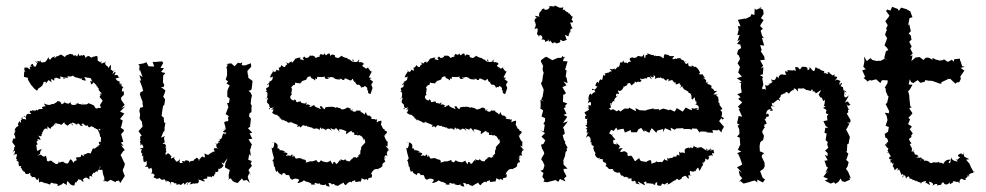

<svg xmlns="http://www.w3.org/2000/svg" viewBox="-20 -667 3630 707"><path d="M422 -229 438 -249 422 -256 441 -275 427 -269 439 -281 426 -300C426 -300 428 -313 422 -303C435 -317 436 -322 436 -311C436 -332 438 -337 424 -325C434 -328 425 -343 435 -345C424 -352 434 -346 426 -353C432 -361 419 -362 424 -354C419 -356 419 -370 424 -365C416 -369 410 -368 406 -378C424 -385 423 -376 417 -383C413 -388 417 -393 401 -390C410 -406 404 -405 394 -394C398 -406 398 -409 406 -409C386 -402 402 -406 387 -411C388 -413 389 -416 388 -429C382 -422 381 -417 378 -417C379 -426 367 -424 370 -430C361 -428 374 -438 366 -441C369 -433 368 -441 353 -432C357 -446 346 -443 355 -436C334 -443 332 -456 339 -440C341 -457 338 -460 337 -461C327 -459 313 -457 315 -450C320 -449 313 -462 312 -455C311 -467 293 -457 294 -451C295 -468 283 -466 284 -461C276 -470 274 -451 269 -470C268 -471 266 -458 263 -459C263 -457 261 -469 251 -460C254 -469 236 -468 235 -468C237 -466 218 -464 220 -457C224 -452 213 -462 205 -466C205 -466 195 -465 191 -455C200 -460 190 -465 182 -453C179 -455 179 -453 184 -462C183 -457 167 -458 167 -447C169 -452 159 -442 159 -456C154 -459 162 -458 157 -454C152 -445 148 -436 139 -438C133 -435 128 -438 129 -449C129 -433 118 -446 117 -442C126 -427 118 -439 108 -443C119 -434 118 -433 110 -421C97 -426 108 -421 100 -432C93 -428 88 -426 99 -422C84 -424 91 -414 92 -411C79 -416 87 -420 70 -418C67 -403 79 -403 66 -402L76 -406L69 -401L68 -384L84 -380L82 -376L85 -370L94 -355L107 -340L116 -333L121 -340C118 -342 118 -342 118 -338C120 -343 135 -345 140 -361C132 -361 141 -364 133 -354C141 -367 148 -370 151 -361C144 -359 152 -373 148 -358C161 -372 153 -377 170 -364C166 -377 168 -379 179 -370C183 -375 175 -384 184 -377C181 -381 187 -381 187 -381C203 -377 202 -370 203 -388C205 -383 209 -383 223 -381C208 -371 214 -382 216 -383C225 -384 233 -372 228 -386C236 -387 238 -382 249 -389C254 -380 267 -382 260 -381C259 -385 279 -374 280 -378C289 -380 280 -381 281 -373C299 -369 299 -367 290 -383C306 -381 296 -381 311 -380C319 -379 316 -364 325 -360C309 -377 312 -368 316 -356C329 -363 320 -368 323 -364C325 -365 337 -351 336 -351C333 -349 328 -346 339 -351C336 -346 342 -343 350 -334C342 -344 337 -339 355 -323C337 -320 354 -317 357 -318C338 -315 354 -305 346 -302C352 -305 346 -299 349 -308L358 -296L348 -280L352 -270C338 -268 348 -272 334 -263C347 -262 348 -274 341 -269C328 -263 331 -278 322 -280C330 -264 319 -284 332 -277C319 -279 324 -283 304 -286C307 -287 310 -274 309 -289C298 -281 304 -283 281 -282C289 -290 285 -289 284 -280C270 -289 269 -279 268 -289C262 -279 251 -291 262 -282C243 -278 240 -282 239 -294C239 -285 235 -289 232 -285C221 -287 215 -289 220 -296C219 -283 199 -283 208 -281C202 -293 202 -295 190 -294C191 -290 181 -287 179 -285C176 -282 171 -285 178 -282C167 -289 168 -275 153 -283C164 -275 164 -278 142 -286C143 -281 154 -267 151 -276C141 -275 129 -275 138 -266C122 -264 125 -268 117 -259C120 -258 114 -263 115 -266C116 -263 114 -256 96 -262C105 -253 93 -261 91 -259C87 -250 94 -246 93 -255C96 -244 94 -247 83 -248C70 -243 83 -234 67 -238C70 -245 77 -233 76 -226C65 -234 55 -221 61 -236C66 -230 62 -228 57 -225C55 -218 63 -207 51 -221C44 -205 44 -208 53 -200C53 -206 40 -204 34 -189C39 -190 34 -193 33 -180C32 -191 38 -184 38 -185C32 -180 34 -168 30 -177C39 -161 38 -152 31 -158C23 -150 29 -144 25 -147C23 -141 39 -130 35 -126C38 -124 28 -128 33 -121C26 -119 39 -128 26 -105C38 -121 37 -107 30 -95C26 -96 29 -99 43 -99C41 -91 40 -84 39 -83C50 -74 41 -76 34 -79C40 -78 48 -69 51 -71C46 -75 49 -58 50 -55C59 -58 62 -49 53 -51C51 -51 58 -51 60 -46C61 -38 69 -38 67 -34C71 -36 70 -36 75 -26C73 -27 88 -25 87 -29C93 -32 95 -21 89 -24C99 -14 94 -24 98 -12C96 -18 113 -14 110 -13C115 -2 120 -1 122 -14C123 1 124 3 125 6C125 6 128 -4 146 9C139 2 149 8 149 8C159 8 161 16 167 10C162 1 178 9 182 10C175 15 183 1 182 9C190 9 195 11 191 17C194 18 202 17 215 6C218 13 215 6 230 17C224 18 226 2 228 0C238 7 237 16 254 16C255 10 258 -4 260 8C263 -5 273 -1 266 -9C277 -1 272 -12 287 4C288 -9 278 -9 280 -1C298 -20 298 -13 309 -6C313 -15 298 -22 307 -10C311 -15 307 -25 321 -15C311 -27 332 -28 324 -39C329 -30 321 -36 328 -30C338 -42 341 -33 339 -32C343 -43 335 -37 348 -44C348 -44 358 -53 346 -46C347 -47 347 -53 350 -57L347 -41L357 -42L359 -27L364 -13V2L358 -3L376 2L387 -5L406 4L407 0L418 -2L423 7L440 -20L438 -22L432 -39L433 -44L437 -52L440 -64L435 -73L427 -91L424 -96L435 -112L440 -114L426 -132L435 -130L425 -142L434 -145L426 -173L436 -184V-189L424 -197L426 -199L432 -223C428 -225 425 -227 422 -229ZM119 -136C110 -147 119 -150 121 -149C111 -159 126 -152 130 -152C125 -166 117 -171 117 -169C133 -163 136 -163 131 -178C125 -170 128 -174 134 -173C136 -174 137 -179 133 -177C141 -181 138 -194 151 -194C157 -187 153 -187 155 -202C156 -200 168 -187 168 -197C168 -203 169 -195 168 -197C169 -202 174 -197 182 -212C183 -203 185 -196 183 -214C200 -209 202 -210 206 -207C215 -214 209 -214 221 -217C212 -213 221 -210 229 -204C238 -213 246 -218 248 -205C241 -210 244 -200 246 -216C266 -210 263 -203 266 -213C278 -210 272 -199 287 -205C279 -207 277 -205 285 -213C296 -202 298 -202 305 -208C298 -204 310 -194 312 -200C320 -204 316 -201 326 -198C324 -205 328 -187 330 -198C327 -204 326 -192 329 -196C344 -184 350 -193 346 -194C350 -193 354 -181 339 -191L346 -177L349 -163L352 -162L351 -143C339 -149 346 -141 345 -135C352 -142 348 -135 348 -135C337 -126 337 -137 346 -130C335 -129 343 -139 342 -127C336 -130 340 -126 327 -119C320 -126 319 -110 317 -109C317 -109 316 -112 315 -102C305 -105 304 -100 310 -100C304 -109 303 -100 286 -97C293 -92 291 -88 279 -98C276 -80 278 -82 278 -90C271 -86 267 -90 259 -86C269 -68 255 -83 251 -67C247 -72 244 -81 239 -80C231 -71 235 -59 216 -68C211 -59 214 -73 221 -69C203 -77 198 -61 197 -74C196 -68 195 -62 185 -63C179 -70 170 -69 169 -80C171 -77 172 -71 165 -76C158 -71 151 -70 159 -75C148 -70 156 -83 149 -89C151 -87 152 -81 149 -94C139 -84 133 -98 129 -98C127 -98 136 -98 118 -94C136 -103 121 -103 134 -117C125 -119 119 -108 116 -113C115 -123 115 -123 116 -118C114 -132 112 -131 115 -134Z M499 -149C490 -150 501 -140 496 -131C508 -139 500 -137 508 -127C507 -115 496 -128 497 -117C510 -122 495 -113 501 -102C497 -96 501 -109 504 -102C504 -102 499 -84 507 -95C509 -90 505 -90 509 -71C512 -74 513 -64 519 -76C524 -57 516 -53 513 -57C518 -51 515 -51 522 -54C532 -45 522 -42 537 -49C538 -48 541 -40 540 -40C542 -34 534 -23 537 -27C545 -30 550 -25 542 -26C556 -25 546 -18 545 -14C564 -8 549 -8 562 -9C555 -4 575 -16 565 -14C580 2 572 -14 575 -4C589 -7 579 -10 596 1C599 -7 591 9 588 -4C601 2 610 0 609 16C613 10 603 -2 620 5C624 14 627 1 631 12C623 17 627 14 639 11C643 12 643 19 656 6C664 20 656 11 671 3C675 12 663 20 670 8C680 1 690 3 677 12C689 10 685 12 693 7C691 15 702 4 705 9C711 8 717 -3 708 -6C728 -3 725 3 734 0C731 -10 732 2 728 -6C743 -14 742 -2 744 -18C751 -13 751 -20 760 -14C760 -14 761 -25 768 -15C764 -15 773 -35 778 -29C762 -37 772 -23 773 -36C773 -32 775 -32 784 -36C782 -50 792 -54 784 -44C802 -47 803 -62 801 -53C806 -64 800 -55 796 -69C811 -62 800 -62 809 -73C811 -75 812 -78 818 -84L810 -66L808 -51L813 -48L826 -41L822 -23L823 -6L819 -7L830 -10L837 0L845 4L855 7L871 -10L876 -2L889 -4L900 7L892 -15L898 -30L904 -21L895 -41L908 -57L903 -64L907 -74L894 -79L898 -100L904 -92L900 -119L902 -116L906 -132L908 -134L895 -154L909 -156L899 -176L909 -178L893 -195L902 -201L901 -203L904 -230L897 -239L899 -250C901 -251 903 -253 906 -254V-272L907 -278L903 -285L905 -304L908 -315L902 -327L895 -332L905 -336L907 -342L910 -369L896 -379L894 -382V-389L892 -395L891 -406L905 -421L904 -434L882 -426L870 -427L872 -438L866 -434L856 -436L844 -423L831 -434L813 -431L819 -429L814 -419L816 -409V-389L811 -374L820 -367L814 -360L826 -352L821 -343L817 -332V-311L826 -304L823 -288H816L821 -273C818 -264 814 -256 811 -247L823 -239C823 -239 817 -235 821 -226C820 -223 820 -224 819 -214C821 -227 814 -219 806 -218C804 -208 819 -195 802 -189C816 -202 815 -190 799 -182C803 -183 807 -176 814 -180C808 -173 810 -166 805 -178C792 -162 803 -158 787 -153C790 -161 794 -145 782 -148C784 -147 796 -138 784 -143C791 -149 780 -132 772 -138C784 -141 769 -128 783 -120C770 -124 761 -120 772 -110C760 -108 754 -109 770 -110C768 -107 760 -109 748 -97C747 -96 740 -102 747 -94C753 -94 735 -99 734 -103C731 -93 741 -82 726 -90C723 -92 728 -94 715 -81C711 -90 717 -85 713 -74C710 -88 702 -88 700 -82C700 -82 693 -81 693 -74C693 -74 693 -78 673 -70C687 -76 672 -63 677 -73C670 -78 654 -79 661 -66C662 -76 642 -77 654 -68C637 -64 641 -70 643 -82C636 -70 624 -72 633 -68C617 -86 620 -86 625 -90C606 -82 613 -79 606 -93C600 -82 606 -83 612 -90C602 -103 598 -107 591 -95C586 -109 597 -112 593 -106C598 -101 586 -116 593 -123C593 -123 584 -120 592 -129C586 -137 593 -136 578 -138C580 -133 578 -146 585 -139C589 -153 579 -156 588 -166L573 -160L581 -180L586 -186V-197L589 -215L584 -216L583 -234L575 -240L578 -262L581 -280L576 -272L585 -281L588 -301L581 -311L587 -326L589 -334L572 -347L582 -346L585 -354L580 -364L581 -389L589 -398L573 -402L584 -416L571 -417L581 -435L577 -441L553 -439H542L548 -422L527 -423L519 -438L510 -434L489 -430L494 -425L492 -403L495 -411L505 -383L493 -391L500 -370L494 -371C497 -362 501 -354 504 -345L507 -332L497 -327L495 -319L505 -292V-285L507 -273L496 -270L493 -258L496 -246L494 -231L499 -223L502 -220L505 -201C500 -195 495 -189 490 -184L502 -167L497 -166L496 -153Z M997 -49C990 -55 993 -43 997 -34C997 -34 1010 -41 1002 -41C1005 -26 1010 -29 1019 -22C1017 -34 1035 -28 1026 -29C1035 -29 1032 -14 1034 -23C1039 -23 1048 -20 1043 -24C1049 -17 1045 -7 1058 -5C1058 -5 1057 -6 1059 -7C1075 -11 1060 -10 1076 -8C1083 -3 1085 -9 1075 7C1085 7 1096 0 1097 -1C1099 -6 1097 -1 1103 -1C1110 5 1118 2 1105 1C1109 2 1125 5 1127 11C1118 14 1137 12 1142 13C1140 10 1133 13 1142 6C1154 15 1159 3 1157 9C1158 15 1167 12 1163 13C1163 13 1176 18 1179 10C1179 10 1176 19 1194 20C1189 2 1185 7 1199 8C1203 19 1206 3 1214 15C1226 18 1225 17 1224 19C1225 15 1246 5 1246 5C1246 10 1246 11 1254 15C1257 8 1273 -4 1276 6C1277 -5 1278 3 1288 -4C1288 10 1291 -5 1287 3C1307 3 1303 -2 1307 3C1316 -11 1304 -14 1324 -5C1328 -4 1323 -15 1335 -3C1335 -11 1340 -13 1337 -11C1344 -13 1340 -11 1349 -14C1350 -20 1352 -31 1345 -23C1349 -34 1349 -31 1351 -35C1351 -35 1355 -41 1359 -43C1374 -48 1373 -41 1378 -46C1369 -40 1375 -41 1374 -47C1383 -48 1386 -54 1387 -54C1389 -56 1389 -61 1387 -69C1383 -58 1394 -66 1395 -72C1397 -65 1402 -68 1394 -83C1398 -82 1406 -92 1393 -85C1404 -100 1391 -94 1408 -94C1405 -93 1404 -110 1403 -101C1409 -110 1403 -111 1414 -115C1402 -116 1411 -125 1413 -113C1412 -118 1401 -127 1398 -132C1409 -122 1412 -135 1404 -128C1411 -132 1404 -141 1409 -144C1399 -149 1398 -162 1395 -165C1395 -165 1407 -173 1392 -166C1407 -178 1408 -181 1401 -185C1392 -185 1400 -195 1389 -192C1386 -185 1399 -195 1379 -204C1385 -193 1392 -197 1383 -207C1382 -211 1386 -213 1384 -223C1366 -217 1379 -225 1369 -217C1363 -214 1374 -234 1364 -226C1354 -232 1356 -225 1346 -231C1357 -241 1353 -234 1345 -234C1349 -236 1346 -237 1342 -240C1342 -244 1331 -235 1328 -253C1326 -255 1321 -244 1322 -244C1319 -250 1311 -256 1302 -255C1315 -254 1303 -261 1310 -259C1302 -262 1289 -255 1298 -266C1287 -250 1285 -256 1273 -260C1280 -270 1284 -257 1268 -260C1278 -255 1269 -260 1271 -267C1264 -271 1246 -274 1259 -271C1242 -259 1235 -269 1246 -263C1229 -265 1240 -268 1227 -270C1227 -270 1215 -263 1226 -269C1220 -277 1212 -266 1214 -271C1211 -274 1192 -276 1194 -271V-274C1185 -272 1174 -274 1177 -266C1177 -263 1167 -268 1166 -275C1155 -277 1156 -276 1162 -265C1144 -274 1141 -270 1136 -282C1140 -281 1134 -279 1130 -277C1124 -284 1135 -269 1117 -275C1124 -276 1125 -281 1121 -279C1111 -289 1101 -273 1110 -289C1108 -293 1097 -276 1103 -286C1081 -288 1085 -292 1090 -282C1090 -297 1086 -293 1082 -293C1065 -287 1074 -295 1068 -299C1062 -301 1068 -308 1063 -297C1048 -298 1045 -314 1053 -316C1048 -313 1051 -315 1055 -319C1049 -321 1057 -334 1054 -340C1057 -331 1060 -343 1045 -338C1062 -333 1052 -352 1049 -342C1056 -350 1062 -354 1059 -354C1067 -352 1067 -358 1066 -359C1072 -369 1064 -359 1082 -361C1086 -355 1088 -366 1094 -370C1081 -379 1099 -364 1087 -363C1096 -376 1109 -366 1112 -383C1107 -369 1106 -385 1123 -386C1129 -372 1130 -383 1139 -371C1141 -370 1143 -381 1138 -383C1147 -372 1147 -374 1148 -384C1168 -383 1169 -382 1176 -386C1176 -386 1172 -373 1191 -377C1181 -385 1188 -385 1192 -380C1198 -389 1215 -376 1206 -384C1216 -370 1227 -378 1235 -372C1226 -379 1230 -379 1243 -374C1247 -376 1250 -376 1238 -374C1249 -368 1250 -379 1250 -379C1266 -374 1272 -365 1277 -376C1279 -378 1278 -374 1279 -377C1284 -364 1285 -362 1290 -370C1285 -360 1297 -364 1286 -368C1293 -352 1299 -354 1294 -354C1305 -359 1308 -348 1310 -346C1301 -348 1316 -342 1314 -346C1324 -351 1315 -338 1323 -351C1334 -343 1333 -344 1332 -338C1326 -343 1339 -333 1335 -325L1344 -320L1352 -343L1347 -355L1354 -366L1341 -376L1348 -380L1338 -382L1350 -405C1353 -398 1344 -403 1334 -419C1333 -411 1329 -415 1345 -425C1331 -416 1328 -411 1324 -417C1328 -418 1315 -418 1314 -427C1321 -429 1324 -437 1303 -439C1308 -438 1305 -430 1305 -437C1295 -444 1297 -447 1304 -447C1297 -437 1279 -434 1277 -448C1286 -446 1280 -446 1282 -439C1271 -440 1268 -453 1264 -447C1267 -448 1250 -460 1250 -451C1257 -456 1245 -454 1239 -461C1232 -466 1244 -447 1237 -461C1223 -452 1226 -453 1226 -453C1211 -456 1213 -458 1214 -465C1214 -460 1210 -467 1203 -466C1193 -464 1199 -452 1194 -470C1180 -471 1183 -454 1175 -471C1172 -460 1164 -468 1160 -469C1163 -466 1149 -459 1161 -458C1151 -459 1145 -455 1143 -453C1133 -470 1123 -457 1123 -463C1123 -468 1119 -453 1109 -454C1103 -451 1102 -464 1098 -456C1091 -453 1097 -454 1099 -445C1080 -452 1082 -445 1088 -455C1065 -455 1062 -441 1070 -454C1066 -453 1070 -450 1055 -435C1050 -451 1057 -436 1046 -439C1047 -435 1046 -430 1032 -438C1043 -428 1036 -431 1030 -424C1035 -418 1021 -419 1018 -427C1014 -428 1016 -417 1006 -418C1008 -413 1006 -417 1009 -406C1010 -409 1004 -405 992 -414C1007 -407 987 -395 983 -408C999 -399 983 -402 983 -402C986 -399 976 -395 974 -380C979 -389 975 -376 984 -386C986 -371 978 -369 969 -365C969 -365 980 -362 978 -370C965 -353 961 -357 967 -357C967 -360 956 -345 970 -358C974 -337 955 -351 961 -335C961 -335 967 -330 955 -330C963 -331 960 -323 963 -329C965 -326 967 -313 960 -303C954 -304 969 -312 966 -303C960 -290 966 -298 964 -296C958 -287 976 -284 971 -276C971 -276 979 -269 971 -264C967 -273 979 -266 988 -273C973 -253 972 -262 988 -265C981 -248 984 -253 981 -252C998 -240 1004 -242 1000 -253C992 -250 1010 -231 1011 -238C1011 -225 1013 -227 1007 -238C1021 -220 1022 -224 1018 -229C1016 -227 1022 -217 1020 -227C1030 -222 1038 -216 1032 -225C1038 -213 1048 -213 1052 -220C1051 -207 1049 -212 1052 -217C1068 -210 1063 -212 1072 -209C1077 -202 1081 -217 1074 -200C1075 -197 1084 -208 1086 -197C1101 -213 1104 -209 1095 -207C1096 -206 1115 -197 1107 -211C1109 -194 1124 -202 1112 -202C1120 -201 1131 -190 1130 -205C1124 -190 1143 -192 1144 -195C1140 -192 1153 -197 1156 -187C1160 -205 1159 -197 1167 -188C1160 -193 1168 -199 1180 -187C1180 -202 1177 -201 1182 -186C1180 -196 1195 -196 1202 -183C1196 -199 1193 -200 1205 -190C1197 -197 1220 -184 1212 -192C1222 -199 1218 -191 1232 -180C1225 -194 1225 -184 1228 -189C1229 -194 1245 -189 1252 -185C1250 -187 1262 -183 1250 -174C1256 -181 1254 -174 1255 -173C1275 -188 1277 -187 1275 -182C1276 -177 1283 -183 1285 -176C1283 -172 1284 -166 1298 -173C1286 -183 1306 -178 1290 -174C1298 -161 1311 -175 1305 -169C1311 -163 1316 -166 1315 -159C1323 -158 1313 -143 1321 -155C1327 -151 1321 -143 1326 -146C1324 -137 1316 -136 1309 -123C1313 -119 1321 -124 1311 -125C1308 -112 1309 -108 1305 -121C1311 -106 1301 -103 1313 -97C1312 -108 1308 -111 1304 -94C1294 -90 1295 -90 1308 -103C1303 -87 1288 -85 1284 -81C1294 -80 1289 -91 1292 -87C1283 -91 1274 -83 1280 -86C1281 -83 1267 -78 1270 -74C1261 -70 1249 -78 1251 -84C1249 -82 1252 -71 1234 -81C1235 -68 1237 -70 1232 -78C1220 -64 1228 -69 1218 -63C1210 -77 1206 -70 1206 -61C1208 -61 1197 -70 1198 -76C1179 -64 1184 -74 1184 -68C1181 -73 1174 -67 1162 -77C1153 -64 1154 -70 1146 -74C1147 -73 1143 -71 1147 -76C1143 -81 1137 -71 1125 -73H1122C1115 -71 1113 -70 1106 -68C1112 -79 1094 -81 1102 -79C1094 -80 1098 -80 1085 -84C1094 -90 1089 -79 1090 -84C1077 -87 1075 -81 1064 -84C1075 -78 1068 -82 1061 -98C1063 -82 1066 -97 1057 -89C1057 -103 1058 -100 1048 -92C1045 -99 1033 -90 1033 -95C1045 -102 1037 -105 1022 -107C1027 -107 1031 -108 1029 -107C1028 -112 1016 -115 1007 -114C1012 -114 1009 -120 1007 -120C998 -119 1004 -126 1002 -127C1006 -139 987 -146 981 -143H990L989 -130L985 -121L980 -123L983 -106L989 -84L982 -73L986 -74L989 -55L1001 -41Z M1493 -49C1486 -55 1489 -43 1493 -34C1493 -34 1506 -41 1498 -41C1501 -26 1506 -29 1515 -22C1513 -34 1531 -28 1522 -29C1531 -29 1528 -14 1530 -23C1535 -23 1544 -20 1539 -24C1545 -17 1541 -7 1554 -5C1554 -5 1553 -6 1555 -7C1571 -11 1556 -10 1572 -8C1579 -3 1581 -9 1571 7C1581 7 1592 0 1593 -1C1595 -6 1593 -1 1599 -1C1606 5 1614 2 1601 1C1605 2 1621 5 1623 11C1614 14 1633 12 1638 13C1636 10 1629 13 1638 6C1650 15 1655 3 1653 9C1654 15 1663 12 1659 13C1659 13 1672 18 1675 10C1675 10 1672 19 1690 20C1685 2 1681 7 1695 8C1699 19 1702 3 1710 15C1722 18 1721 17 1720 19C1721 15 1742 5 1742 5C1742 10 1742 11 1750 15C1753 8 1769 -4 1772 6C1773 -5 1774 3 1784 -4C1784 10 1787 -5 1783 3C1803 3 1799 -2 1803 3C1812 -11 1800 -14 1820 -5C1824 -4 1819 -15 1831 -3C1831 -11 1836 -13 1833 -11C1840 -13 1836 -11 1845 -14C1846 -20 1848 -31 1841 -23C1845 -34 1845 -31 1847 -35C1847 -35 1851 -41 1855 -43C1870 -48 1869 -41 1874 -46C1865 -40 1871 -41 1870 -47C1879 -48 1882 -54 1883 -54C1885 -56 1885 -61 1883 -69C1879 -58 1890 -66 1891 -72C1893 -65 1898 -68 1890 -83C1894 -82 1902 -92 1889 -85C1900 -100 1887 -94 1904 -94C1901 -93 1900 -110 1899 -101C1905 -110 1899 -111 1910 -115C1898 -116 1907 -125 1909 -113C1908 -118 1897 -127 1894 -132C1905 -122 1908 -135 1900 -128C1907 -132 1900 -141 1905 -144C1895 -149 1894 -162 1891 -165C1891 -165 1903 -173 1888 -166C1903 -178 1904 -181 1897 -185C1888 -185 1896 -195 1885 -192C1882 -185 1895 -195 1875 -204C1881 -193 1888 -197 1879 -207C1878 -211 1882 -213 1880 -223C1862 -217 1875 -225 1865 -217C1859 -214 1870 -234 1860 -226C1850 -232 1852 -225 1842 -231C1853 -241 1849 -234 1841 -234C1845 -236 1842 -237 1838 -240C1838 -244 1827 -235 1824 -253C1822 -255 1817 -244 1818 -244C1815 -250 1807 -256 1798 -255C1811 -254 1799 -261 1806 -259C1798 -262 1785 -255 1794 -266C1783 -250 1781 -256 1769 -260C1776 -270 1780 -257 1764 -260C1774 -255 1765 -260 1767 -267C1760 -271 1742 -274 1755 -271C1738 -259 1731 -269 1742 -263C1725 -265 1736 -268 1723 -270C1723 -270 1711 -263 1722 -269C1716 -277 1708 -266 1710 -271C1707 -274 1688 -276 1690 -271V-274C1681 -272 1670 -274 1673 -266C1673 -263 1663 -268 1662 -275C1651 -277 1652 -276 1658 -265C1640 -274 1637 -270 1632 -282C1636 -281 1630 -279 1626 -277C1620 -284 1631 -269 1613 -275C1620 -276 1621 -281 1617 -279C1607 -289 1597 -273 1606 -289C1604 -293 1593 -276 1599 -286C1577 -288 1581 -292 1586 -282C1586 -297 1582 -293 1578 -293C1561 -287 1570 -295 1564 -299C1558 -301 1564 -308 1559 -297C1544 -298 1541 -314 1549 -316C1544 -313 1547 -315 1551 -319C1545 -321 1553 -334 1550 -340C1553 -331 1556 -343 1541 -338C1558 -333 1548 -352 1545 -342C1552 -350 1558 -354 1555 -354C1563 -352 1563 -358 1562 -359C1568 -369 1560 -359 1578 -361C1582 -355 1584 -366 1590 -370C1577 -379 1595 -364 1583 -363C1592 -376 1605 -366 1608 -383C1603 -369 1602 -385 1619 -386C1625 -372 1626 -383 1635 -371C1637 -370 1639 -381 1634 -383C1643 -372 1643 -374 1644 -384C1664 -383 1665 -382 1672 -386C1672 -386 1668 -373 1687 -377C1677 -385 1684 -385 1688 -380C1694 -389 1711 -376 1702 -384C1712 -370 1723 -378 1731 -372C1722 -379 1726 -379 1739 -374C1743 -376 1746 -376 1734 -374C1745 -368 1746 -379 1746 -379C1762 -374 1768 -365 1773 -376C1775 -378 1774 -374 1775 -377C1780 -364 1781 -362 1786 -370C1781 -360 1793 -364 1782 -368C1789 -352 1795 -354 1790 -354C1801 -359 1804 -348 1806 -346C1797 -348 1812 -342 1810 -346C1820 -351 1811 -338 1819 -351C1830 -343 1829 -344 1828 -338C1822 -343 1835 -333 1831 -325L1840 -320L1848 -343L1843 -355L1850 -366L1837 -376L1844 -380L1834 -382L1846 -405C1849 -398 1840 -403 1830 -419C1829 -411 1825 -415 1841 -425C1827 -416 1824 -411 1820 -417C1824 -418 1811 -418 1810 -427C1817 -429 1820 -437 1799 -439C1804 -438 1801 -430 1801 -437C1791 -444 1793 -447 1800 -447C1793 -437 1775 -434 1773 -448C1782 -446 1776 -446 1778 -439C1767 -440 1764 -453 1760 -447C1763 -448 1746 -460 1746 -451C1753 -456 1741 -454 1735 -461C1728 -466 1740 -447 1733 -461C1719 -452 1722 -453 1722 -453C1707 -456 1709 -458 1710 -465C1710 -460 1706 -467 1699 -466C1689 -464 1695 -452 1690 -470C1676 -471 1679 -454 1671 -471C1668 -460 1660 -468 1656 -469C1659 -466 1645 -459 1657 -458C1647 -459 1641 -455 1639 -453C1629 -470 1619 -457 1619 -463C1619 -468 1615 -453 1605 -454C1599 -451 1598 -464 1594 -456C1587 -453 1593 -454 1595 -445C1576 -452 1578 -445 1584 -455C1561 -455 1558 -441 1566 -454C1562 -453 1566 -450 1551 -435C1546 -451 1553 -436 1542 -439C1543 -435 1542 -430 1528 -438C1539 -428 1532 -431 1526 -424C1531 -418 1517 -419 1514 -427C1510 -428 1512 -417 1502 -418C1504 -413 1502 -417 1505 -406C1506 -409 1500 -405 1488 -414C1503 -407 1483 -395 1479 -408C1495 -399 1479 -402 1479 -402C1482 -399 1472 -395 1470 -380C1475 -389 1471 -376 1480 -386C1482 -371 1474 -369 1465 -365C1465 -365 1476 -362 1474 -370C1461 -353 1457 -357 1463 -357C1463 -360 1452 -345 1466 -358C1470 -337 1451 -351 1457 -335C1457 -335 1463 -330 1451 -330C1459 -331 1456 -323 1459 -329C1461 -326 1463 -313 1456 -303C1450 -304 1465 -312 1462 -303C1456 -290 1462 -298 1460 -296C1454 -287 1472 -284 1467 -276C1467 -276 1475 -269 1467 -264C1463 -273 1475 -266 1484 -273C1469 -253 1468 -262 1484 -265C1477 -248 1480 -253 1477 -252C1494 -240 1500 -242 1496 -253C1488 -250 1506 -231 1507 -238C1507 -225 1509 -227 1503 -238C1517 -220 1518 -224 1514 -229C1512 -227 1518 -217 1516 -227C1526 -222 1534 -216 1528 -225C1534 -213 1544 -213 1548 -220C1547 -207 1545 -212 1548 -217C1564 -210 1559 -212 1568 -209C1573 -202 1577 -217 1570 -200C1571 -197 1580 -208 1582 -197C1597 -213 1600 -209 1591 -207C1592 -206 1611 -197 1603 -211C1605 -194 1620 -202 1608 -202C1616 -201 1627 -190 1626 -205C1620 -190 1639 -192 1640 -195C1636 -192 1649 -197 1652 -187C1656 -205 1655 -197 1663 -188C1656 -193 1664 -199 1676 -187C1676 -202 1673 -201 1678 -186C1676 -196 1691 -196 1698 -183C1692 -199 1689 -200 1701 -190C1693 -197 1716 -184 1708 -192C1718 -199 1714 -191 1728 -180C1721 -194 1721 -184 1724 -189C1725 -194 1741 -189 1748 -185C1746 -187 1758 -183 1746 -174C1752 -181 1750 -174 1751 -173C1771 -188 1773 -187 1771 -182C1772 -177 1779 -183 1781 -176C1779 -172 1780 -166 1794 -173C1782 -183 1802 -178 1786 -174C1794 -161 1807 -175 1801 -169C1807 -163 1812 -166 1811 -159C1819 -158 1809 -143 1817 -155C1823 -151 1817 -143 1822 -146C1820 -137 1812 -136 1805 -123C1809 -119 1817 -124 1807 -125C1804 -112 1805 -108 1801 -121C1807 -106 1797 -103 1809 -97C1808 -108 1804 -111 1800 -94C1790 -90 1791 -90 1804 -103C1799 -87 1784 -85 1780 -81C1790 -80 1785 -91 1788 -87C1779 -91 1770 -83 1776 -86C1777 -83 1763 -78 1766 -74C1757 -70 1745 -78 1747 -84C1745 -82 1748 -71 1730 -81C1731 -68 1733 -70 1728 -78C1716 -64 1724 -69 1714 -63C1706 -77 1702 -70 1702 -61C1704 -61 1693 -70 1694 -76C1675 -64 1680 -74 1680 -68C1677 -73 1670 -67 1658 -77C1649 -64 1650 -70 1642 -74C1643 -73 1639 -71 1643 -76C1639 -81 1633 -71 1621 -73H1618C1611 -71 1609 -70 1602 -68C1608 -79 1590 -81 1598 -79C1590 -80 1594 -80 1581 -84C1590 -90 1585 -79 1586 -84C1573 -87 1571 -81 1560 -84C1571 -78 1564 -82 1557 -98C1559 -82 1562 -97 1553 -89C1553 -103 1554 -100 1544 -92C1541 -99 1529 -90 1529 -95C1541 -102 1533 -105 1518 -107C1523 -107 1527 -108 1525 -107C1524 -112 1512 -115 1503 -114C1508 -114 1505 -120 1503 -120C1494 -119 1500 -126 1498 -127C1502 -139 1483 -146 1477 -143H1486L1485 -130L1481 -121L1476 -123L1479 -106L1485 -84L1478 -73L1482 -74L1485 -55L1497 -41Z M2019 -512C2018 -507 2021 -515 2029 -507C2040 -510 2043 -510 2044 -517C2041 -518 2040 -521 2045 -520C2056 -512 2056 -517 2068 -521C2060 -528 2069 -520 2060 -539C2078 -529 2074 -536 2074 -539C2081 -549 2070 -546 2085 -554C2073 -541 2076 -545 2081 -557C2079 -560 2087 -563 2089 -562C2083 -568 2083 -577 2079 -584C2093 -582 2095 -591 2076 -598C2086 -585 2084 -594 2089 -606C2073 -611 2086 -606 2083 -600C2087 -614 2078 -610 2078 -617C2069 -619 2069 -619 2074 -623C2068 -619 2058 -630 2058 -632C2046 -627 2057 -634 2053 -644C2053 -634 2045 -641 2037 -638C2047 -636 2036 -641 2023 -647C2023 -647 2022 -641 2013 -643C2025 -648 2021 -642 1999 -645C2006 -644 2005 -637 1996 -632C1996 -634 1997 -629 1980 -632C1979 -634 1985 -625 1985 -635C1975 -638 1968 -623 1978 -622C1977 -631 1963 -625 1965 -608C1964 -610 1977 -602 1951 -609C1950 -602 1962 -600 1962 -600C1949 -605 1944 -588 1953 -582C1948 -576 1958 -585 1950 -579C1957 -579 1950 -566 1948 -559C1963 -571 1963 -550 1957 -557C1966 -561 1953 -541 1959 -538C1962 -541 1958 -549 1964 -532C1969 -542 1969 -534 1972 -538C1976 -530 1982 -532 1972 -517C1975 -527 1995 -519 1985 -511C1987 -514 2003 -516 1997 -522C2002 -523 1999 -505 2006 -518C2006 -518 2013 -507 2017 -507ZM1982 -399 1979 -387 1977 -370V-369L1972 -360L1982 -337L1981 -329L1978 -311L1973 -301L1983 -293L1970 -300L1971 -282L1970 -266C1975 -266 1977 -262 1980 -260L1974 -238L1987 -232V-221L1981 -211L1986 -207L1982 -183L1970 -187L1987 -177L1974 -164L1988 -150L1981 -137L1972 -134L1976 -120L1983 -107L1984 -101L1975 -86L1973 -80L1979 -72L1985 -58L1980 -42L1970 -38L1980 -31L1981 -29L1977 -16L1985 -5L1981 2L1996 4L2006 1L2026 -4L2036 3V2L2042 -8L2062 1L2057 -10L2066 -18L2056 -37L2055 -45L2070 -46L2055 -61V-72L2054 -76L2060 -91L2063 -108L2068 -112L2066 -119L2070 -123L2060 -141L2062 -145L2057 -151L2052 -169L2060 -175L2056 -194L2052 -195L2071 -220L2053 -214L2069 -237L2055 -244L2066 -248L2056 -269L2063 -272L2061 -278L2069 -286L2053 -292L2054 -320L2057 -318L2064 -324L2051 -346L2066 -353L2055 -367L2070 -361L2066 -382L2063 -384L2066 -406L2071 -403L2061 -411L2070 -441L2053 -442L2058 -459L2061 -451L2051 -461L2047 -454H2034L2011 -444L2018 -443L1992 -458L1985 -455L1972 -445V-440L1980 -424L1978 -414C1978 -408 1980 -403 1982 -399Z M2638 -187 2646 -200 2628 -221 2636 -232C2644 -226 2629 -222 2645 -230C2645 -230 2647 -235 2637 -236C2641 -258 2638 -256 2628 -265C2639 -257 2629 -265 2639 -264C2641 -267 2638 -269 2629 -281C2633 -270 2630 -274 2629 -289C2624 -283 2630 -296 2619 -294C2633 -288 2622 -305 2625 -311C2625 -311 2625 -307 2617 -316C2628 -324 2625 -318 2607 -319C2618 -332 2617 -326 2620 -333C2603 -328 2616 -337 2598 -343C2610 -349 2599 -341 2596 -344C2602 -342 2600 -351 2599 -352C2589 -359 2586 -354 2584 -362C2594 -374 2589 -366 2579 -362C2582 -376 2580 -371 2572 -378C2567 -389 2574 -378 2575 -377C2577 -385 2563 -392 2570 -393H2559C2549 -394 2558 -399 2558 -399C2558 -400 2549 -419 2543 -419C2547 -420 2535 -424 2538 -419C2535 -423 2521 -431 2529 -422C2520 -424 2514 -418 2514 -436C2515 -439 2520 -437 2506 -431C2500 -439 2496 -441 2510 -439C2493 -438 2492 -435 2501 -435C2498 -453 2491 -439 2484 -455C2486 -451 2484 -453 2474 -453C2475 -448 2468 -449 2470 -452C2453 -446 2453 -449 2463 -461C2441 -458 2443 -464 2443 -464C2435 -465 2442 -465 2429 -467C2424 -468 2424 -455 2424 -453C2421 -455 2414 -451 2420 -455C2401 -467 2401 -456 2392 -463C2391 -457 2391 -462 2384 -461C2395 -463 2390 -459 2388 -464C2371 -464 2378 -469 2361 -470C2373 -461 2353 -470 2357 -457C2357 -451 2350 -452 2352 -468C2340 -450 2344 -463 2340 -459C2326 -462 2327 -462 2327 -458C2330 -461 2319 -449 2308 -456C2306 -450 2300 -458 2310 -456C2296 -454 2296 -448 2304 -440C2285 -439 2297 -433 2291 -434C2283 -441 2274 -430 2277 -445C2276 -444 2268 -434 2269 -437C2256 -439 2268 -428 2261 -429C2263 -421 2256 -422 2254 -416C2258 -431 2253 -417 2244 -410C2244 -422 2238 -406 2227 -414C2223 -410 2224 -417 2234 -403C2230 -407 2221 -401 2220 -398C2222 -401 2217 -399 2206 -396C2216 -387 2198 -386 2201 -395C2201 -390 2200 -379 2197 -373C2197 -373 2204 -369 2190 -375C2187 -370 2186 -368 2183 -359C2183 -369 2177 -368 2172 -352C2173 -363 2169 -345 2180 -350C2173 -336 2167 -336 2160 -335C2159 -346 2171 -338 2173 -324C2173 -334 2158 -321 2157 -316C2163 -322 2162 -310 2154 -323C2146 -314 2146 -305 2148 -297C2151 -311 2147 -292 2144 -286C2154 -296 2158 -291 2156 -280C2154 -274 2140 -289 2150 -268C2140 -277 2142 -274 2148 -266C2149 -264 2151 -262 2133 -254C2131 -247 2146 -240 2135 -240C2134 -249 2135 -237 2135 -237C2132 -225 2143 -228 2146 -233C2136 -221 2145 -224 2141 -212C2137 -204 2150 -212 2135 -204C2144 -199 2146 -197 2136 -192C2148 -190 2138 -188 2141 -176C2143 -179 2153 -185 2142 -173C2146 -178 2137 -161 2139 -160C2144 -167 2150 -169 2154 -156C2159 -162 2148 -143 2161 -150C2155 -149 2148 -140 2158 -144C2156 -127 2164 -135 2168 -125C2167 -129 2163 -118 2165 -129C2163 -118 2170 -105 2173 -104C2169 -104 2181 -99 2173 -102C2170 -106 2171 -91 2173 -94C2174 -87 2188 -80 2189 -86C2183 -91 2198 -85 2183 -79C2202 -86 2192 -76 2200 -82C2197 -68 2209 -67 2212 -68C2208 -60 2213 -61 2220 -64C2216 -65 2208 -58 2211 -54C2221 -53 2216 -41 2234 -45C2239 -45 2239 -38 2236 -38C2237 -45 2237 -39 2243 -37C2240 -28 2243 -39 2255 -29C2251 -32 2247 -30 2262 -32C2263 -25 2271 -20 2264 -18C2273 -24 2269 -21 2281 -14C2284 -18 2283 -16 2295 -12C2289 -12 2289 -8 2306 -10C2307 -2 2300 -6 2310 1C2318 1 2308 -7 2324 4C2316 6 2317 8 2336 12C2320 -4 2336 2 2339 9C2340 0 2335 9 2356 15C2350 1 2346 9 2358 1C2366 13 2360 2 2359 8C2372 7 2380 10 2387 10C2389 16 2380 17 2393 12C2391 2 2403 6 2401 3C2396 19 2404 16 2412 17C2422 13 2409 3 2431 14C2428 9 2420 17 2437 6C2441 5 2442 12 2433 12C2442 14 2458 3 2460 -4C2452 5 2455 10 2456 2C2468 -6 2478 -8 2466 -2C2469 -7 2473 -12 2478 -5C2478 -1 2497 -12 2490 -14C2501 -19 2492 -15 2503 -20C2513 -15 2506 -13 2517 -9C2516 -22 2507 -21 2526 -22C2523 -17 2520 -22 2520 -38C2530 -34 2539 -33 2539 -41C2539 -31 2540 -36 2546 -46C2551 -52 2552 -50 2555 -38C2563 -45 2559 -52 2568 -47C2557 -52 2563 -49 2569 -60C2562 -71 2575 -73 2568 -60C2569 -73 2581 -71 2576 -83C2585 -81 2587 -71 2592 -91C2581 -85 2589 -92 2597 -96C2595 -85 2592 -103 2604 -92C2603 -106 2599 -113 2598 -105L2610 -102L2607 -116C2607 -119 2598 -106 2594 -120C2605 -119 2596 -107 2594 -116C2584 -116 2596 -120 2585 -110C2586 -123 2578 -123 2582 -112C2581 -113 2561 -126 2561 -126C2565 -125 2547 -123 2542 -121C2556 -132 2545 -117 2531 -133C2541 -131 2525 -114 2527 -124C2518 -126 2516 -114 2517 -124C2504 -120 2499 -121 2502 -103C2485 -110 2490 -99 2480 -109C2483 -99 2480 -93 2483 -92C2480 -96 2469 -101 2472 -92C2462 -88 2470 -79 2470 -89C2457 -94 2456 -85 2456 -85C2445 -88 2443 -78 2436 -86C2439 -68 2443 -75 2433 -77C2424 -80 2430 -76 2427 -83C2421 -69 2409 -64 2417 -70C2413 -73 2398 -66 2395 -75C2403 -74 2386 -68 2396 -68C2383 -69 2381 -63 2379 -64C2376 -80 2381 -76 2371 -77C2357 -72 2359 -67 2358 -71C2346 -73 2341 -73 2338 -76C2338 -76 2333 -82 2334 -87C2334 -83 2327 -81 2320 -74C2313 -73 2314 -91 2315 -79C2305 -89 2318 -80 2309 -88C2301 -97 2310 -94 2292 -92C2301 -86 2286 -98 2291 -99C2291 -107 2287 -107 2287 -105C2279 -115 2274 -107 2264 -107C2265 -118 2275 -119 2272 -121C2264 -122 2261 -121 2257 -117C2267 -136 2261 -126 2248 -144C2258 -128 2244 -132 2254 -135C2236 -136 2237 -139 2239 -154C2239 -149 2246 -153 2246 -153C2232 -170 2230 -168 2241 -175C2222 -163 2237 -176 2225 -173C2223 -180 2224 -175 2230 -189L2240 -185L2249 -197L2255 -187L2258 -190L2276 -193L2281 -179L2303 -188L2304 -180H2325L2331 -191L2341 -196L2352 -181L2353 -187L2371 -178L2376 -189L2380 -195L2397 -178L2400 -186L2422 -192L2421 -180L2429 -195L2452 -185L2449 -197L2465 -189L2470 -194L2497 -195V-190L2500 -192H2520L2526 -189L2529 -194L2546 -193L2556 -179L2560 -183L2584 -182L2579 -180L2606 -178L2603 -188L2623 -187L2626 -190L2637 -179ZM2464 -256 2447 -264 2444 -261 2424 -267 2418 -266 2406 -260 2408 -265H2386L2388 -268L2364 -263L2357 -260L2336 -261L2320 -269L2322 -258L2317 -260L2296 -271V-267H2279L2264 -256L2259 -262L2251 -257L2238 -265L2227 -261V-262C2233 -260 2235 -260 2221 -267C2237 -269 2224 -281 2228 -288C2240 -281 2231 -282 2231 -282C2231 -282 2238 -303 2242 -292C2244 -297 2235 -298 2256 -316C2241 -309 2249 -308 2249 -308C2246 -327 2253 -321 2260 -321C2258 -328 2254 -331 2256 -336C2259 -325 2273 -339 2273 -339C2268 -343 2274 -333 2278 -353C2276 -338 2282 -358 2290 -348C2282 -354 2288 -348 2292 -361C2301 -358 2295 -368 2306 -352C2316 -362 2309 -357 2317 -361C2314 -372 2327 -362 2323 -362C2331 -371 2332 -362 2340 -367C2347 -382 2334 -367 2337 -378C2349 -373 2361 -380 2353 -382C2369 -369 2354 -386 2372 -383C2380 -373 2384 -371 2373 -389C2385 -376 2392 -386 2384 -388C2386 -390 2397 -390 2391 -376C2411 -388 2413 -372 2411 -386C2411 -379 2428 -372 2426 -387C2417 -386 2422 -375 2435 -369C2429 -374 2449 -382 2440 -367C2454 -375 2459 -371 2456 -371C2460 -369 2452 -374 2464 -362C2464 -362 2469 -370 2468 -356C2476 -356 2487 -363 2480 -366C2485 -347 2494 -356 2483 -343C2483 -343 2499 -355 2493 -345C2501 -340 2495 -337 2497 -339C2501 -338 2517 -327 2515 -330V-325C2526 -326 2528 -309 2526 -306C2523 -319 2521 -317 2529 -298C2525 -298 2534 -305 2539 -309C2539 -289 2541 -285 2541 -299C2549 -288 2542 -276 2538 -284C2555 -278 2554 -274 2552 -263C2541 -263 2543 -260 2550 -269L2535 -267L2526 -269L2529 -261L2519 -264L2505 -271L2494 -256L2472 -269C2470 -264 2467 -260 2464 -256Z M3104 -254C3101 -263 3102 -265 3113 -261C3103 -260 3099 -279 3097 -286C3102 -275 3102 -277 3112 -281C3099 -292 3108 -298 3091 -289C3102 -308 3104 -311 3105 -316C3094 -304 3086 -305 3089 -325C3100 -315 3091 -315 3093 -320C3082 -339 3090 -336 3098 -326C3085 -330 3086 -334 3084 -346C3076 -352 3071 -344 3081 -360C3083 -358 3077 -367 3073 -354C3070 -355 3070 -370 3078 -368C3074 -367 3060 -380 3055 -369C3053 -372 3061 -375 3063 -383C3048 -390 3052 -379 3054 -393C3040 -385 3048 -392 3033 -398C3033 -398 3042 -403 3025 -400C3035 -397 3027 -391 3017 -400C3014 -401 3009 -407 3020 -396C3008 -400 3016 -399 3015 -405C2993 -409 2997 -419 3000 -411C3001 -418 2994 -409 2984 -420C2976 -405 2986 -411 2975 -405C2963 -416 2972 -410 2961 -420C2960 -411 2963 -411 2953 -409C2956 -419 2949 -422 2933 -421C2931 -416 2933 -423 2928 -414C2923 -405 2925 -421 2911 -420C2903 -421 2913 -410 2909 -405C2903 -414 2890 -403 2904 -406C2884 -410 2892 -407 2878 -409C2887 -398 2874 -405 2870 -406C2880 -407 2864 -405 2876 -393C2858 -388 2867 -396 2862 -394C2863 -389 2853 -393 2859 -396C2851 -388 2843 -387 2850 -375C2844 -386 2833 -388 2841 -386C2835 -380 2838 -366 2819 -375C2827 -363 2813 -361 2824 -370C2825 -368 2824 -357 2804 -358C2820 -358 2815 -347 2815 -356C2798 -346 2803 -357 2797 -352C2803 -342 2796 -335 2802 -329C2798 -338 2798 -342 2788 -338L2786 -343L2791 -355L2787 -378L2790 -383L2778 -391L2789 -393L2791 -420L2781 -415L2790 -425L2779 -445L2796 -447L2794 -459L2781 -479L2785 -482L2779 -501L2794 -499L2787 -523L2785 -528L2793 -526L2786 -536L2781 -554L2789 -561L2779 -571L2782 -578L2792 -593L2782 -600L2792 -616L2790 -631L2778 -638L2777 -639L2786 -640L2764 -631L2759 -636L2758 -612L2747 -615L2743 -606L2723 -597L2721 -600L2719 -598L2697 -594L2707 -570L2697 -571L2700 -558L2695 -537L2704 -539L2695 -515L2706 -522L2694 -505L2706 -503L2709 -490L2698 -483L2694 -468L2701 -462L2705 -450L2696 -434L2703 -423L2705 -421L2698 -400L2712 -385L2693 -379L2711 -367L2701 -363L2709 -362L2708 -349L2711 -326L2695 -320L2707 -309L2698 -303L2713 -290L2697 -274L2706 -265L2700 -266C2704 -256 2709 -247 2713 -237L2700 -240L2694 -213L2704 -207L2696 -205L2702 -191L2703 -174L2694 -164L2704 -160L2705 -142L2706 -134L2703 -129L2697 -115L2710 -109L2694 -103L2699 -99L2705 -85L2713 -62L2708 -58L2694 -51L2712 -31L2700 -39L2704 -21L2713 -11L2701 3L2707 0L2718 9L2737 4L2753 -1L2760 -2L2769 5L2768 -6L2789 5L2797 -6L2788 -13L2779 -37L2791 -45L2795 -53L2796 -54L2795 -69L2785 -89L2786 -96L2794 -103L2778 -110L2777 -129L2779 -141L2782 -146L2790 -151L2794 -171C2778 -156 2795 -165 2790 -169C2795 -173 2780 -183 2791 -174C2780 -181 2793 -194 2798 -200C2789 -195 2798 -207 2794 -210C2794 -210 2798 -206 2803 -213C2800 -220 2800 -225 2788 -233C2801 -225 2794 -222 2805 -241C2803 -233 2812 -237 2810 -240C2813 -240 2810 -255 2800 -245C2804 -263 2808 -265 2822 -265C2804 -258 2826 -258 2826 -261C2813 -280 2818 -275 2833 -276C2816 -282 2825 -272 2822 -289C2833 -283 2827 -285 2827 -287C2846 -301 2843 -302 2849 -298C2845 -298 2854 -291 2851 -301C2849 -301 2850 -306 2845 -300C2863 -319 2853 -316 2853 -316C2864 -321 2870 -325 2872 -323C2874 -326 2868 -330 2880 -327C2883 -317 2885 -332 2884 -321C2892 -333 2902 -339 2904 -333C2898 -344 2909 -345 2917 -330C2922 -346 2918 -332 2918 -332C2916 -348 2922 -338 2939 -342C2939 -342 2949 -333 2952 -341C2942 -331 2946 -340 2964 -332C2970 -333 2967 -346 2975 -330C2965 -327 2974 -337 2986 -325C2971 -333 2984 -325 2984 -323C2998 -330 3000 -336 3003 -334C2996 -321 2999 -326 2994 -318C3000 -313 2995 -320 2997 -314C3006 -299 3007 -314 3007 -305C3013 -293 3009 -292 3017 -300C3018 -292 3016 -279 3013 -278C3025 -271 3020 -276 3011 -270C3017 -265 3025 -264 3023 -259C3019 -253 3022 -245 3031 -248L3025 -239L3027 -224L3012 -221L3020 -204L3030 -195L3019 -197L3016 -178L3024 -175L3020 -151L3028 -144L3026 -135L3030 -123L3018 -112L3028 -103L3027 -92L3017 -97L3028 -77L3016 -75L3024 -52L3029 -51L3019 -31L3029 -39L3012 -16L3030 -8L3017 -2L3039 9L3051 4L3056 10L3067 3L3076 -10L3080 0L3091 3L3111 -6L3106 -13L3113 -10L3103 -35L3095 -45L3101 -54L3105 -70L3095 -79L3097 -80L3104 -101L3094 -110L3099 -109V-117L3100 -136L3105 -138L3108 -158L3109 -154V-164L3095 -192L3098 -193L3108 -212L3099 -215L3111 -216L3112 -225L3095 -254L3096 -247Z M3230 -372 3249 -371 3248 -361 3238 -344 3241 -342 3242 -330 3249 -314 3252 -312 3246 -286 3244 -287 3241 -284 3254 -258 3253 -250 3238 -252 3245 -240 3248 -225 3241 -204 3253 -199 3250 -182 3237 -173V-177L3241 -158C3245 -164 3252 -149 3250 -142C3244 -149 3246 -133 3238 -129C3239 -140 3250 -139 3242 -133C3244 -117 3257 -126 3248 -113C3248 -113 3257 -101 3245 -107C3250 -110 3256 -100 3261 -89C3254 -94 3252 -82 3256 -81C3267 -83 3269 -80 3259 -80C3256 -83 3263 -71 3257 -67C3269 -76 3260 -59 3271 -66C3271 -66 3267 -53 3266 -57C3276 -44 3270 -49 3275 -40C3283 -50 3291 -52 3283 -38C3286 -40 3289 -44 3292 -42C3292 -39 3298 -29 3299 -23C3308 -32 3309 -16 3303 -13C3303 -29 3317 -22 3316 -8C3316 -11 3322 -17 3325 -18C3329 -12 3330 -15 3330 -5C3327 -15 3349 -4 3338 -2C3352 -9 3349 -10 3343 -5C3365 4 3354 5 3355 -3C3363 10 3374 -2 3370 14C3373 4 3371 4 3390 -1C3388 3 3390 15 3387 4C3408 17 3407 18 3400 2C3415 4 3420 12 3412 19C3425 5 3437 11 3429 16C3446 14 3447 10 3446 19C3442 5 3459 2 3454 5C3457 12 3466 18 3478 4C3477 12 3475 14 3490 4C3486 3 3487 -2 3489 5C3488 -7 3502 8 3510 1C3504 6 3519 6 3514 8C3511 -3 3518 -8 3520 -9C3528 -7 3534 1 3538 -9C3529 -9 3526 -18 3527 -10C3545 -11 3542 -18 3543 -21C3555 -23 3555 -31 3543 -14C3547 -23 3547 -29 3567 -31C3565 -30 3560 -33 3568 -37L3567 -33L3564 -36L3556 -50L3550 -64L3539 -77L3538 -79L3549 -81L3531 -90L3526 -108L3529 -101C3532 -99 3515 -96 3522 -103C3507 -99 3503 -92 3513 -89C3518 -90 3515 -88 3508 -81C3506 -75 3494 -88 3507 -72C3497 -74 3487 -74 3482 -88C3482 -86 3483 -78 3478 -66C3471 -68 3471 -71 3482 -79C3462 -81 3459 -71 3455 -67C3459 -62 3449 -65 3444 -69C3440 -60 3436 -74 3440 -72C3419 -63 3423 -75 3412 -66C3424 -72 3414 -68 3414 -68C3404 -62 3398 -75 3403 -70C3387 -82 3380 -69 3383 -79C3389 -85 3382 -71 3370 -89C3367 -80 3377 -80 3370 -75C3374 -91 3367 -84 3353 -88C3365 -90 3358 -95 3364 -86C3358 -106 3344 -91 3348 -105C3346 -103 3338 -116 3338 -103C3348 -114 3351 -119 3337 -107C3337 -112 3340 -128 3336 -123C3337 -124 3328 -138 3331 -137C3340 -141 3337 -135 3327 -153C3333 -158 3323 -155 3333 -160C3338 -161 3337 -173 3332 -163L3341 -176L3330 -191L3338 -201L3324 -210L3331 -227L3325 -234L3332 -240L3340 -250L3328 -268L3338 -273L3332 -275L3329 -301L3328 -317L3324 -331L3330 -337L3340 -355L3326 -356L3330 -375L3335 -365L3343 -361L3359 -372L3369 -362L3385 -366L3387 -372L3404 -369L3403 -370L3413 -369L3441 -359H3447L3446 -364L3472 -376L3465 -377L3480 -376L3498 -359L3504 -364H3512L3517 -374L3518 -378L3516 -385L3531 -407L3517 -417L3533 -421L3523 -423L3516 -445L3515 -441V-451L3494 -449L3492 -440L3485 -447L3470 -439L3454 -450L3455 -446L3440 -444L3425 -448L3414 -454V-447L3403 -453L3397 -455L3388 -454L3381 -446L3366 -457L3351 -455L3336 -442L3338 -451L3340 -463L3331 -461L3341 -470L3332 -488L3337 -496L3328 -513L3341 -526L3336 -522L3334 -536L3326 -544L3334 -552L3328 -578L3324 -573L3329 -600L3337 -603H3340L3332 -625L3320 -632L3319 -633L3298 -639L3290 -627L3286 -634L3265 -642L3259 -628L3246 -632L3243 -626L3255 -610L3252 -604L3240 -589L3249 -574L3243 -563L3246 -555L3244 -554L3239 -539L3250 -521L3247 -527L3237 -500L3247 -490L3250 -483L3255 -485L3242 -478L3236 -453L3249 -444L3237 -451L3223 -443H3212L3210 -442L3193 -446L3185 -453L3172 -442L3162 -459L3163 -440L3159 -421L3168 -412L3155 -408L3166 -384L3160 -380L3173 -369L3172 -366L3185 -373L3187 -370L3206 -375L3222 -361C3224 -365 3225 -371 3230 -372Z"/></svg>

Font: Charger Distortion
Style: 1
Weight: 400
Designer: Jasper
Foundry: Cannot Into Space Fonts
Version: Version 0.98